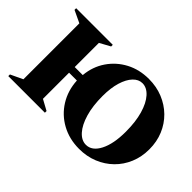

<svg xmlns="http://www.w3.org/2000/svg" viewBox="-107 -990 1320 1320"><g transform="rotate(45 553.5 -330.0)"><path d="M30 0V-16L119 -58V-602L30 -644V-660H386V-644L309 -602V-367H387Q395 -455 441.5 -523.5Q488 -592 562 -631Q636 -670 728 -670Q802 -670 864.5 -644.5Q927 -619 973.5 -573.5Q1020 -528 1046 -466Q1072 -404 1072 -330Q1072 -256 1046 -194Q1020 -132 973.5 -86.5Q927 -41 864.5 -15.5Q802 10 728 10Q633 10 557 -31.5Q481 -73 435.5 -146Q390 -219 385 -312H309V-58L386 -16V0ZM741 -43Q800 -43 836 -113Q872 -183 872 -301Q872 -397 851.5 -468Q831 -539 795.5 -578.5Q760 -618 717 -618Q680 -618 650 -586.5Q620 -555 602.5 -497.5Q585 -440 585 -361Q585 -265 606 -193.5Q627 -122 662.5 -82.5Q698 -43 741 -43Z"/></g></svg>

Font: Spectral SC ExtraBold
Style: Regular
Weight: 800
Designer: Jean-Baptiste Levee
Foundry: Production Type
Version: Version 2.001